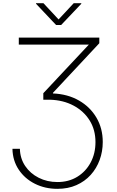

<svg xmlns="http://www.w3.org/2000/svg" viewBox="-20 -962 731 1197"><path d="M57.6 -34.2H104Q105.5 25.9 137 72.8Q168.5 119.6 221.2 146.2Q273.9 172.9 338.4 172.9Q408.2 172.9 461.4 140.4Q514.6 107.9 544.9 51.5Q575.2 -4.9 575.2 -76.2Q575.2 -152.8 538.8 -211.2Q502.4 -269.5 438.5 -303.7Q374.5 -337.9 291 -340.3H250V-380.9L541 -691.4V-684.1H97.2V-727.5H599.1V-692.4L310.1 -383.3V-379.4Q402.3 -375.5 472.2 -335.4Q542 -295.4 581.3 -228.5Q620.6 -161.6 620.6 -76.7Q620.6 -17.6 601.3 35.2Q582 87.9 545.4 128.4Q508.8 168.9 456.5 192.1Q404.3 215.3 337.9 215.3Q260.7 215.3 197.5 183.6Q134.3 151.9 96.7 95.5Q59.1 39.1 57.6 -34.2ZM251 -941.9 345.2 -840.8 439.5 -941.9H486.8V-938.5L361.3 -806.2H329.6L204.6 -938.5V-941.9Z"/></svg>

Font: Inter ExtraLight
Style: Regular
Weight: 250
Designer: Rasmus Andersson
Foundry: rsms
Version: Version 4.001;git-66647c0bb